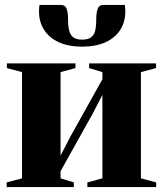

<svg xmlns="http://www.w3.org/2000/svg" viewBox="-20 -760 662 780"><path d="M7 0V-19L69.5 -35.5V-467L8 -483.5V-502.5H286.5V-483.5L226 -467V-128L267 -207L396 -438V-467L342 -483.5V-502.5H614V-483.5L552.5 -467V-35.5L614.5 -19V0H335V-19L396 -35.5V-374.5L355 -295.5L226 -64.5V-35.5L280 -19V0ZM226 -740Q245 -740 250.8 -724.2Q256.5 -708.5 256.5 -681Q256.5 -653 261.2 -635Q266 -617 278.2 -608Q290.5 -599 313.5 -599Q337 -599 349.5 -608Q362 -617 366.5 -635Q371 -653 371 -681Q371 -708.5 376.8 -724.2Q382.5 -740 401.5 -740H487Q488 -733.5 488.5 -726.8Q489 -720 489 -713Q489 -670.5 468.2 -638.2Q447.5 -606 408.2 -588.2Q369 -570.5 313.5 -570.5Q258.5 -570.5 219.5 -588.2Q180.5 -606 159.5 -638.2Q138.5 -670.5 138.5 -713Q138.5 -720 139 -726.8Q139.5 -733.5 140.5 -740Z"/></svg>

Font: Merriweather 144pt ExtraBold
Style: Regular
Weight: 800
Version: Version 2.100